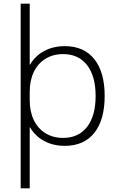

<svg xmlns="http://www.w3.org/2000/svg" viewBox="-20 -780 633 1040"><path d="M92 240V-760H141V-430H143Q170 -477 219 -503.5Q268 -530 331 -530Q435 -530 491 -459.5Q547 -389 547 -260Q547 -131 491 -60.5Q435 10 331 10Q268 10 219 -16.5Q170 -43 143 -90H141V240ZM322 -33Q405 -33 451.5 -92.5Q498 -152 498 -260Q498 -368 451.5 -427.5Q405 -487 322 -487Q267 -487 226 -461.5Q185 -436 163 -390Q141 -344 141 -283V-237Q141 -176 163 -130Q185 -84 226 -58.5Q267 -33 322 -33Z"/></svg>

Font: M PLUS 1 Light
Style: Regular
Weight: 300
Designer: Coji Morishita
Foundry: UNDERFOREST DESIGN
Version: Version 1.001